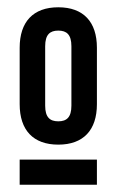

<svg xmlns="http://www.w3.org/2000/svg" viewBox="-20 -725 320 527"><path d="M104 -598C104 -630 117 -641 140 -641C163 -641 176 -630 176 -598V-435C176 -403 163 -392 140 -392C117 -392 104 -403 104 -435ZM34 -439C34 -368 71 -328 140 -328C209 -328 246 -368 246 -439V-594C246 -665 209 -705 140 -705C71 -705 34 -665 34 -594ZM34 -287V-218H246V-287Z"/></svg>

Font: Bebas Neue
Style: Bold
Weight: 700
Designer: Ryoichi Tsunekawa
Foundry: Ryoichi Tsunekawa
Version: Version 1.300